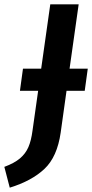

<svg xmlns="http://www.w3.org/2000/svg" viewBox="-71 -711 425 886"><path d="M320 -292H236L209 -99Q193 13 134 68.5Q75 124 -26 155L-51 59Q-5 42 21 20Q47 -2 60 -32Q73 -62 79 -108L105 -292H21L35 -394H119L161 -691H292L250 -394H334Z"/></svg>

Font: FiraGO Medium
Style: Italic
Weight: 500
Italic angle: -8°
Designer: bBox Type GmbH
Foundry: bBox Type GmbH
Version: Version 1.001